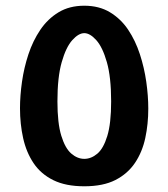

<svg xmlns="http://www.w3.org/2000/svg" viewBox="-20 -634 589 672"><path d="M275 18Q210 18 166.5 -3.5Q123 -25 97.5 -63Q72 -101 61 -150.5Q50 -200 50 -255Q50 -299 57 -348Q64 -397 79.5 -444Q95 -491 121 -529.5Q147 -568 185 -591Q223 -614 275 -614Q327 -614 365 -591Q403 -568 428.5 -530Q454 -492 469.5 -444.5Q485 -397 492 -347.5Q499 -298 499 -254Q499 -200 488.5 -151Q478 -102 452.5 -64Q427 -26 384 -4Q341 18 275 18ZM275 -78Q299 -78 320.5 -96Q342 -114 355.5 -158Q369 -202 369 -279Q369 -364 354 -416.5Q339 -469 317 -493.5Q295 -518 275 -518Q255 -518 233 -493.5Q211 -469 196 -416.5Q181 -364 181 -279Q181 -203 194.5 -159Q208 -115 229.5 -96.5Q251 -78 275 -78Z"/></svg>

Font: El Messiri
Style: Regular
Weight: 400
Designer: Mohamed Gaber
Foundry: Kief Type Foundry
Version: Version 2.020